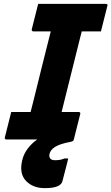

<svg xmlns="http://www.w3.org/2000/svg" viewBox="-20 -720 575 991"><path d="M361 0H360L361 1Q360 4 357 7Q354 10 345 12Q290 22 264.5 38Q239 54 235 77Q231 107 265 107Q277 107 289 105Q301 103 312 98H332Q330 108 327 119.5Q324 131 318.5 152.5Q313 174 302 216Q298 232 276.5 241.5Q255 251 211 251Q150 251 114.5 214Q79 177 94 110Q101 77 122 48.5Q143 20 172 0H14Q3 0 5 -11Q13 -44 21.5 -76.5Q30 -109 38 -142H138Q142 -158 146.5 -175.5Q151 -193 154 -205Q175 -292 197.5 -381Q220 -470 242 -558H152Q147 -558 145 -561.5Q143 -565 144 -569Q152 -602 160.5 -634.5Q169 -667 177 -700H526Q538 -700 534 -689Q526 -656 517.5 -623.5Q509 -591 501 -558H402Q398 -542 393.5 -525Q389 -508 386 -495Q364 -407 342 -318.5Q320 -230 298 -142H386Q391 -142 393.5 -138.5Q396 -135 394 -131Q386 -98 377.5 -65.5Q369 -33 361 0Z"/></svg>

Font: Recursive Sn Lnr St XBd
Style: Italic
Weight: 800
Italic angle: -15°
Version: Version 1.079;hotconv 1.0.112;makeotfexe 2.5.65598; ttfautoh